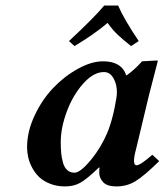

<svg xmlns="http://www.w3.org/2000/svg" viewBox="-20 -666 597 696"><path d="M373 -194.8Q386.2 -230.5 395 -272.9Q403.8 -315.4 403.8 -331.1Q403.8 -361.8 390.9 -383.3Q377.9 -404.8 356.9 -404.8Q318.8 -404.8 281.5 -362.8Q244.1 -320.8 222.2 -261.7Q200.2 -202.6 200.2 -150.9Q200.2 -127.4 201.9 -110.4Q203.6 -93.3 208.5 -75.9Q213.4 -58.6 223.9 -49.3Q234.4 -40 250 -40Q271.5 -40 310.3 -87.4Q349.1 -134.8 373 -194.8ZM339.8 -39.1Q339.8 -51.8 340.8 -58.1L338.9 -59.1Q293.5 -15.6 270 -2.9Q246.6 9.8 215.8 9.8Q186 9.8 161.9 0.2Q137.7 -9.3 122.3 -23.9Q106.9 -38.6 96.7 -57.9Q86.4 -77.1 82.3 -95.7Q78.1 -114.3 78.1 -131.8Q78.1 -188.5 105.2 -246.6Q132.3 -304.7 172.9 -347.2Q213.4 -389.6 262.5 -416.7Q311.5 -443.8 354 -443.8Q420.9 -443.8 438 -392.1Q467.3 -412.6 495.1 -443.8L549.8 -446.8Q551.8 -446.8 551.8 -443.8L520 -320.8L473.1 -125Q465.8 -99.1 465.8 -83Q465.8 -66.9 475.1 -66.9Q488.8 -66.9 532.2 -105L557.1 -82Q502 -27.8 470.9 -9Q439.9 9.8 401.9 9.8Q368.2 9.8 354 -5.6Q339.8 -21 339.8 -39.1ZM408.2 -646Q428.7 -597.7 482.9 -517.1L455.1 -499Q425.3 -522.5 406.5 -540.3Q387.7 -558.1 370.1 -583Q321.3 -541.5 250 -499L230 -517.1Q322.3 -603 357.9 -646Z"/></svg>

Font: Linux Libertine
Style: Bold Italic
Weight: 700
Italic angle: -11.5°
Designer: Philipp H. Poll
Foundry: Philipp H. Poll
Version: Version 4.0.5